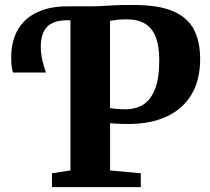

<svg xmlns="http://www.w3.org/2000/svg" viewBox="-20 -769 862 789"><path d="M193.5 0V-57L269.5 -68.5V-699.5L259.5 -720.5L269.5 -743H354Q378 -743 402.2 -744.5Q426.5 -746 455.8 -747.5Q485 -749 523.5 -748.5Q631 -749 691.5 -722.8Q752 -696.5 777.2 -647Q802.5 -597.5 802.5 -526Q802.5 -441.5 767.8 -382Q733 -322.5 666.8 -291Q600.5 -259.5 506 -259.5Q491.5 -259.5 476 -260Q460.5 -260.5 448.8 -261.5Q437 -262.5 432.5 -263V-68.5L558.5 -57V0ZM500.5 -320Q538.5 -320.5 568.8 -339.2Q599 -358 616.8 -402.2Q634.5 -446.5 634.5 -523Q634.5 -579 620.2 -616.2Q606 -653.5 576.5 -671.5Q547 -689.5 501 -689.5Q483 -689.5 470.8 -688.5Q458.5 -687.5 449.8 -686.2Q441 -685 432 -683.5V-325Q441.5 -323 458.8 -321.5Q476 -320 500.5 -320ZM33.5 -471Q29 -483.5 27.5 -499.5Q26 -515.5 26 -538Q26 -576 38 -613Q50 -650 78.2 -680Q106.5 -710 154.2 -727.2Q202 -744.5 273 -743L278.5 -714.5L273 -685.5Q229.5 -688 201.8 -677Q174 -666 160.8 -641.2Q147.5 -616.5 147.5 -578Q147.5 -551 153.2 -525.5Q159 -500 168.5 -471Z"/></svg>

Font: Merriweather 36pt ExtraBold
Style: Regular
Weight: 800
Designer: Eben Sorkin
Foundry: Eben Sorkin
Version: Version 2.100